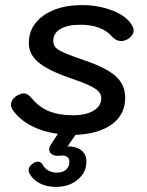

<svg xmlns="http://www.w3.org/2000/svg" viewBox="-20 -520 576 753"><path d="M504 -401Q504 -380 480 -366Q467 -359 455 -359Q435 -359 419 -377Q379 -423 294 -423Q245 -423 217 -406.5Q189 -390 189 -360Q189 -344 198 -334Q207 -324 232 -313Q257 -302 312 -283Q398 -254 434.5 -220.5Q471 -187 471 -137Q471 -71 419.5 -33Q368 5 276 9L274 12L245 54Q280 54 299.5 70Q319 86 319 113Q319 156 285 184.5Q251 213 199 213Q162 213 135 198.5Q108 184 96 161Q92 154 92 146Q92 134 109 121Q119 114 128 114Q141 114 148 127Q156 142 171 149.5Q186 157 204 157Q226 157 239 145.5Q252 134 252 115Q252 90 223 90Q215 90 210 91Q194 92 183.5 85Q173 78 173 66Q173 57 179 48L207 5Q148 -3 101.5 -27.5Q55 -52 30 -89Q23 -100 23 -109Q23 -120 30 -130Q37 -140 50 -147Q66 -154 73 -154Q89 -154 104 -135Q133 -100 172 -84Q211 -68 266 -68Q317 -68 347 -86Q377 -104 377 -134Q377 -150 367 -161Q357 -172 331 -184.5Q305 -197 252 -215Q166 -245 129.5 -276.5Q93 -308 93 -351Q93 -418 150.5 -459Q208 -500 303 -500Q367 -500 422.5 -478Q478 -456 498 -420Q504 -411 504 -401Z"/></svg>

Font: Kodchasan Medium
Style: Italic
Weight: 500
Italic angle: -10°
Version: Version 1.000; ttfautohint (v1.6)